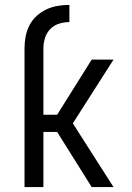

<svg xmlns="http://www.w3.org/2000/svg" viewBox="-20 -763 540 783"><path d="M80 -566Q80 -590 84.5 -614Q89 -638 100 -659.5Q111 -681 129 -697.5Q147 -714 169 -724.5Q191 -735 215 -739Q239 -743 263 -743V-673Q242 -673 221 -666.5Q200 -660 185 -644.5Q170 -629 163.5 -608Q157 -587 157 -566ZM354 0 213 -225H157V0H80V-566H157V-295H213L354 -520H443L277 -260L443 0Z"/></svg>

Font: Huly
Style: Regular
Weight: 400
Designer: Belleve Invis
Foundry: Belleve Invis
Version: Version 33.2.5; ttfautohint (v1.8.4)